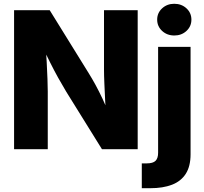

<svg xmlns="http://www.w3.org/2000/svg" viewBox="-20 -781 1070 1005"><path d="M53.7 0V-727.5H240.2L444.3 -397.9Q461.4 -370.6 479.7 -337.2Q498 -303.7 516.8 -263.7Q535.6 -223.6 553.7 -176.8L536.1 -161.1Q533.2 -199.7 530.8 -247.8Q528.3 -295.9 526.4 -341.1Q524.4 -386.2 524.4 -416V-727.5H700.7V0H513.7L326.2 -301.8Q305.2 -336.9 284.7 -373.5Q264.2 -410.2 242.4 -453.9Q220.7 -497.6 193.8 -552.7L218.3 -557.6Q221.7 -505.4 224.4 -456.3Q227.1 -407.2 228.5 -367.2Q230 -327.1 230 -302.2V0ZM807.6 -535.6H977.5V26.4Q977.5 89.4 952.4 128.7Q927.2 168 880.1 186Q833 204.1 767.1 204.1H722.2V74.2H747.6Q780.8 74.2 794.2 60.8Q807.6 47.4 807.6 18.6ZM892.6 -595.2Q854.5 -595.2 828.6 -619.1Q802.7 -643.1 802.7 -678.2Q802.7 -713.4 828.6 -737.3Q854.5 -761.2 892.1 -761.2Q930.2 -761.2 956.1 -737.3Q981.9 -713.4 981.9 -678.2Q981.9 -643.1 956.1 -619.1Q930.2 -595.2 892.6 -595.2Z"/></svg>

Font: Inter 20pt ExtraBold
Style: Regular
Weight: 800
Version: Version 4.001;git-66647c0bb